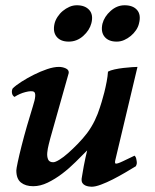

<svg xmlns="http://www.w3.org/2000/svg" viewBox="-20 -696 588 729"><path d="M290 -18Q291 -23 293 -36Q295 -49 298 -65Q301 -81 304.5 -97Q308 -113 311 -125Q291 -105 267 -81Q243 -57 216 -36.5Q189 -16 161 -2.5Q133 11 106 11Q77 11 59.5 -3Q42 -17 42 -49Q42 -55 47.5 -81Q53 -107 62 -142.5Q71 -178 82.5 -218Q94 -258 105 -293Q121 -342 108 -348Q99 -352 77 -346.5Q55 -341 35 -328Q27 -333 25.5 -342.5Q24 -352 28 -360Q40 -372 62 -386Q84 -400 109 -412.5Q134 -425 159 -433.5Q184 -442 204 -442Q217 -442 229.5 -436.5Q242 -431 241 -419L171 -171Q169 -163 165 -147.5Q161 -132 159.5 -117Q158 -102 162.5 -91Q167 -80 182 -80Q190 -80 205.5 -89.5Q221 -99 239 -115Q257 -131 276 -150.5Q295 -170 311 -191Q328 -214 340 -239Q352 -264 359 -287Q361 -293 366 -309Q371 -325 376 -345Q381 -365 385 -386Q389 -407 390 -424Q399 -429 415 -432.5Q431 -436 448.5 -438Q466 -440 481 -441Q496 -442 502 -442L418 -89Q415 -76 419 -75Q424 -73 446 -83.5Q468 -94 491 -105Q496 -100 497 -94.5Q498 -89 499 -84Q500 -77 499 -73Q498 -69 496 -65Q478 -54 455 -40.5Q432 -27 408.5 -15Q385 -3 363.5 5Q342 13 328 13Q324 13 317 12Q310 11 303.5 8Q297 5 293 -1Q289 -7 290 -18ZM187 -606Q190 -619 198.5 -632Q207 -645 218.5 -654.5Q230 -664 243.5 -670Q257 -676 272 -676Q303 -676 319 -658Q335 -640 327 -608Q320 -581 296 -559.5Q272 -538 241 -538Q210 -538 195 -556.5Q180 -575 187 -606ZM369 -606Q376 -633 400 -654.5Q424 -676 453 -676Q485 -676 500.5 -658Q516 -640 508 -608Q505 -594 496.5 -581.5Q488 -569 476.5 -559.5Q465 -550 451.5 -544Q438 -538 423 -538Q392 -538 377 -556.5Q362 -575 369 -606Z"/></svg>

Font: Lusitana
Style: Bold Italic
Weight: 700
Designer: Ana Paula Megda
Foundry: Ana Paula Megda
Version: Version 1.000; ttfautohint (v1.1) -l 8 -r 50 -G 200 -x 14 -D